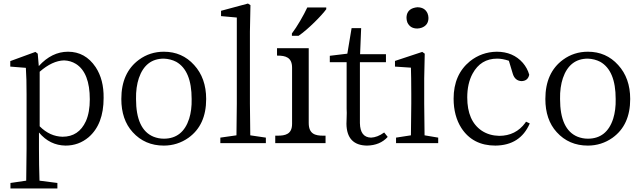

<svg xmlns="http://www.w3.org/2000/svg" viewBox="-20 -808 3629 1084"><path d="M199 -435 193 -505 180 -515 38 -463V-432L126 -425C129 -384 130 -334 130 -275V33C130 74 129 134 128 212L39 225V256H304V225L203 212C201 153 200 92 200 31V-60C241 -11 291 13 350 14C400 14 443 -2 480 -33C537 -82 565 -156 565 -255C566 -324 551 -382 520 -429C481 -487 429 -516 364 -516C303 -516 248 -489 199 -435ZM204 -95V-403C251 -444 297 -466 342 -467C366 -466 388 -460 409 -447C461 -414 487 -347 487 -247C487 -199 480 -158 465 -124C438 -65 394 -36 333 -36C286 -37 243 -56 204 -95Z M905 14C956 14 1003 -1 1044 -30C1111 -78 1144 -151 1144 -249C1144 -328 1121 -392 1076 -441C1031 -491 974 -516 905 -516C853 -516 806 -501 765 -471C698 -422 665 -348 665 -249C665 -172 686 -109 729 -62C775 -11 834 14 905 14ZM905 -25C884 -25 865 -29 847 -36C781 -63 748 -134 748 -249C747 -294 753 -334 764 -367C789 -440 836 -477 905 -477C930 -476 954 -470 975 -459C1033 -426 1062 -356 1062 -249C1063 -207 1058 -170 1048 -138C1024 -63 976 -25 905 -25Z M1481 -31 1393 -44C1392 -120 1391 -180 1391 -223V-629L1394 -779L1380 -788L1228 -747V-717L1317 -709V-223C1317 -180 1316 -121 1315 -44L1224 -31V0H1481Z M1628 -619V-606H1666C1719 -642 1797 -721 1822 -756V-766H1715C1694 -721 1657 -657 1628 -619ZM1534 0H1818V-42H1805C1760 -42 1723 -51 1723 -114V-536H1544V-494H1547C1591 -494 1629 -485 1629 -426V-109C1629 -50 1591 -42 1547 -42H1534Z M2169 -35 2149 -60C2123 -41 2098 -32 2075 -31C2034 -32 2013 -59 2012 -113V-457H2159V-502H2013L2019 -649H1965L1941 -505L1842 -493V-457H1937V-194C1938 -180 1938 -163 1937 -142C1936 -127 1936 -116 1936 -109C1937 -28 1976 13 2052 14C2101 13 2140 -3 2169 -35Z M2336 -647C2345 -647 2353 -649 2362 -652C2387 -662 2399 -680 2399 -707C2399 -716 2397 -724 2394 -732C2384 -755 2365 -767 2336 -767C2328 -766 2320 -765 2312 -762C2287 -753 2275 -734 2275 -707C2275 -698 2277 -690 2280 -681C2291 -658 2309 -647 2336 -647ZM2454 -31 2377 -44C2376 -115 2375 -175 2375 -223V-366L2378 -505L2364 -515L2210 -464V-432L2300 -426C2301 -393 2302 -344 2302 -277V-223C2302 -175 2301 -115 2300 -44L2216 -31V0H2454Z M2971 -111 2950 -121C2949 -120 2947 -118 2946 -115C2910 -66 2861 -41 2798 -41C2761 -42 2729 -51 2700 -70C2645 -107 2618 -170 2618 -258C2618 -310 2628 -355 2648 -392C2679 -449 2725 -477 2787 -477C2807 -477 2829 -473 2853 -465L2875 -392C2883 -365 2900 -351 2925 -350C2949 -351 2963 -363 2968 -386C2961 -411 2949 -433 2932 -453C2895 -495 2846 -516 2784 -516C2727 -515 2677 -497 2633 -462C2572 -412 2541 -342 2541 -251C2541 -186 2556 -130 2585 -85C2628 -19 2692 14 2777 14C2870 13 2935 -28 2971 -111Z M3299 14C3350 14 3397 -1 3438 -30C3505 -78 3538 -151 3538 -249C3538 -328 3515 -392 3470 -441C3425 -491 3368 -516 3299 -516C3247 -516 3200 -501 3159 -471C3092 -422 3059 -348 3059 -249C3059 -172 3080 -109 3123 -62C3169 -11 3228 14 3299 14ZM3299 -25C3278 -25 3259 -29 3241 -36C3175 -63 3142 -134 3142 -249C3141 -294 3147 -334 3158 -367C3183 -440 3230 -477 3299 -477C3324 -476 3348 -470 3369 -459C3427 -426 3456 -356 3456 -249C3457 -207 3452 -170 3442 -138C3418 -63 3370 -25 3299 -25Z"/></svg>

Font: Noto Serif Tangut
Style: Regular
Weight: 400
Designer: YANG Xicheng
Foundry: Liu Zhao Studio
Version: Version 2.169